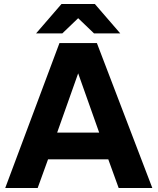

<svg xmlns="http://www.w3.org/2000/svg" viewBox="-20 -934 783 954"><path d="M275.4 -720H461.4L736.8 0H569.6L518 -142.4H218.8L167.2 0H6ZM472.8 -275.2 368.4 -569.6 264 -275.2ZM451.4 -914 577.6 -768H447.2L368.4 -843.6L289.6 -768H159.2L285.4 -914Z"/></svg>

Font: Aspekta Variable
Style: Regular
Weight: 400
Designer: Ivo Dolenc
Version: Version 2.100